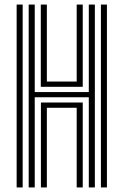

<svg xmlns="http://www.w3.org/2000/svg" viewBox="-20 -820 540 840"><path d="M105.5 0V-800H132V-417.2H368.5V-800H395V0H368.5V-394.5H132V0ZM52.8 0V-800H79.2V0ZM421.5 0V-800H447.8V0ZM158.5 -440.2V-800H185V-463.2H315.5V-800H342V-440.2ZM159 0V-371.5H342V0H315.5V-348.5H185V0Z"/></svg>

Font: Big Shoulders Inline Text ExtraBold
Style: Regular
Weight: 800
Designer: Patric King
Foundry: XO Type Co
Version: Version 1.000